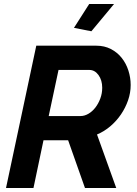

<svg xmlns="http://www.w3.org/2000/svg" viewBox="-20 -938 682 958"><path d="M436 -782 349 -799 425 -918H549ZM10 0 161 -710H461Q501 -710 533 -693.5Q565 -677 587 -649.5Q609 -622 620.5 -586.5Q632 -551 632 -514Q632 -475 619 -437.5Q606 -400 583.5 -367Q561 -334 530.5 -308Q500 -282 464 -267L560 0H404L320 -238H197L147 0ZM382 -359Q402 -359 421.5 -370.5Q441 -382 456 -401.5Q471 -421 480.5 -446.5Q490 -472 490 -500Q490 -538 471.5 -563.5Q453 -589 426 -589H272L223 -359Z"/></svg>

Font: PTCRaleway
Style: Bold Italic
Weight: 700
Italic angle: -12°
Designer: Matt McInerney, Pablo Impallari, Rodrigo Fuenzalida
Foundry: Matt McInerney, Pablo Impallari, Rodrigo Fuenzalida
Version: Version 3.000g; ttfautohint (v1.5) -l 8 -r 28 -G 28 -x 14 -D